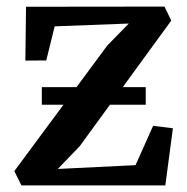

<svg xmlns="http://www.w3.org/2000/svg" viewBox="-20 -563 568 583"><path d="M371 -491.5 146 -483 120.5 -379.5 57 -379 59 -542.5 479.5 -543 500 -500.5 222 -119 155.5 -50 391.5 -61.5 445 -181 505 -173.5 482 0H45L23.5 -43.5L306 -425ZM107 -298.5H422.5V-245H107Z"/></svg>

Font: Merriweather 48pt SemiBold
Style: Regular
Weight: 600
Version: Version 2.100